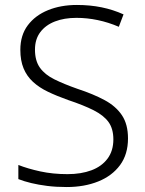

<svg xmlns="http://www.w3.org/2000/svg" viewBox="-20 -744 586 774"><path d="M496 -186Q496 -122 464 -78.5Q432 -35 376 -12.5Q320 10 249 10Q206 10 170.5 5.5Q135 1 106 -6Q77 -13 54 -22V-79Q92 -64 142.5 -53Q193 -42 252 -42Q307 -42 348.5 -57.5Q390 -73 413.5 -104.5Q437 -136 437 -182Q437 -225 417.5 -252Q398 -279 357.5 -299.5Q317 -320 254 -341Q209 -357 173.5 -374Q138 -391 113 -414Q88 -437 75 -468.5Q62 -500 62 -543Q62 -602 92 -642Q122 -682 173.5 -703Q225 -724 290 -724Q343 -724 389.5 -714.5Q436 -705 478 -686L459 -636Q417 -654 374 -663Q331 -672 288 -672Q239 -672 201.5 -657.5Q164 -643 142.5 -614.5Q121 -586 121 -544Q121 -499 141 -471Q161 -443 199.5 -424Q238 -405 292 -386Q356 -365 401.5 -340.5Q447 -316 471.5 -279.5Q496 -243 496 -186Z"/></svg>

Font: Noto Sans Hebrew Light
Style: Regular
Weight: 300
Designer: Monotype Design Team
Foundry: Monotype Imaging Inc.
Version: Version 2.003